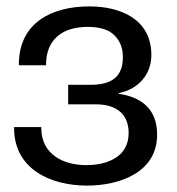

<svg xmlns="http://www.w3.org/2000/svg" viewBox="-20 -565 552 600"><path d="M252 15C352 15 471 -25 471 -144C471 -222 425 -261 351 -272V-274C411 -286 453 -331 453 -393C453 -505 357 -545 259 -545C142 -545 39 -494 39 -364V-361H124V-364C124 -437 170 -481 254 -481C292 -481 321 -472 337 -455C355 -438 364 -415 364 -387C364 -330 335 -300 263 -300H193V-239H279C346 -239 382 -207 382 -149C382 -74 314 -49 250 -49C177 -49 109 -83 109 -165V-168H24V-165C24 -36 139 15 252 15Z"/></svg>

Font: Cheyenne Sans
Style: Regular
Weight: 400
Designer: The Public Sans project authors (U.S. Web Design System), Libre Franklin designed by Pablo Impallari and Rodrigo Fuenzal
Foundry: The Cheyenne Sans Project Authors
Version: Version 2.007